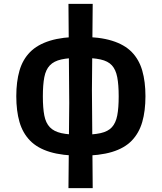

<svg xmlns="http://www.w3.org/2000/svg" viewBox="-20 -789 834 990"><path d="M397 14Q302 14 237.5 -5.5Q173 -25 135 -64Q97 -103 80.5 -160Q64 -217 64 -293Q64 -368 80.5 -425Q97 -482 135 -520.5Q173 -559 237.5 -579Q302 -599 397 -599Q493 -599 557.5 -579Q622 -559 659.5 -520.5Q697 -482 713.5 -425Q730 -368 730 -293Q730 -217 713.5 -160Q697 -103 659.5 -64Q622 -25 557.5 -5.5Q493 14 397 14ZM397 -94Q460 -94 498.5 -102.5Q537 -111 557 -133Q577 -155 584.5 -193.5Q592 -232 592 -292Q592 -352 584.5 -391Q577 -430 557 -452Q537 -474 498 -482.5Q459 -491 397 -491Q335 -491 296.5 -482.5Q258 -474 237 -452Q216 -430 208.5 -391Q201 -352 201 -292Q201 -232 208.5 -193.5Q216 -155 237 -133Q258 -111 296.5 -102.5Q335 -94 397 -94ZM333 181 337 -258 333 -769H458L454 -325L458 181Z"/></svg>

Font: Ruda ExtraBold
Style: Regular
Weight: 800
Designer: Mariela Monsalve and Angelina Sanchez
Foundry: Mariela Monsalve and Angelina Sanchez
Version: Version 2.000